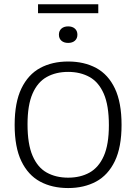

<svg xmlns="http://www.w3.org/2000/svg" viewBox="-20 -898 656 924"><path d="M308 7Q230.5 7 172.8 -24.2Q115 -55.5 82.8 -122.5Q50.5 -189.5 50.5 -297Q50.5 -405 83 -472.2Q115.5 -539.5 173.2 -570.8Q231 -602 308 -602Q385 -602 443 -570.8Q501 -539.5 533 -472Q565 -404.5 565 -297Q565 -190 532.8 -122.8Q500.5 -55.5 442.5 -24.2Q384.5 7 308 7ZM308 -43Q367 -43 411 -67.5Q455 -92 479.5 -147.2Q504 -202.5 504 -295.5Q504 -390.5 479.5 -446.8Q455 -503 410.8 -527.5Q366.5 -552 308 -552Q249 -552 205 -527.5Q161 -503 136.8 -447.8Q112.5 -392.5 112.5 -299.5Q112.5 -204.5 136.8 -148.2Q161 -92 205 -67.5Q249 -43 308 -43ZM308 -691.5Q287.5 -691.5 275.5 -702.2Q263.5 -713 263.5 -731Q263.5 -749.5 275.5 -760.2Q287.5 -771 308 -771Q328.5 -771 340.5 -760.2Q352.5 -749.5 352.5 -731Q352.5 -713 340.5 -702.2Q328.5 -691.5 308 -691.5ZM163 -834.5V-877.5H453V-834.5Z"/></svg>

Font: Encode Sans SC Light
Style: Regular
Weight: 300
Version: Version 3.002